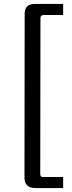

<svg xmlns="http://www.w3.org/2000/svg" viewBox="-20 -788 365 973"><path d="M202 -712Q184 -712 185 -694L184 95Q185 109 196 109H300V165H160Q103 165 104 110L105 -716Q104 -768 156 -768H300V-712Z"/></svg>

Font: Taylor Sans
Style: Regular
Weight: 400
Italic angle: -8°
Designer: Natanael Gama
Version: Version 1.001 September 8, 2015